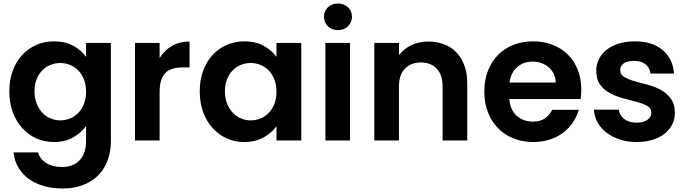

<svg xmlns="http://www.w3.org/2000/svg" viewBox="-20 -798 3901 1091"><path d="M33 -279Q33 -344 52.5 -396.5Q72 -449 106.5 -486Q141 -523 187 -543Q233 -563 286 -563Q352 -563 398 -537Q444 -511 469 -475V-554H610V4Q610 60 593 109Q576 158 541.5 194.5Q507 231 455.5 252Q404 273 336 273Q277 273 228.5 259Q180 245 143.5 218.5Q107 192 84.5 154Q62 116 57 68H196Q207 106 243 128.5Q279 151 332 151Q361 151 386 142.5Q411 134 429.5 116Q448 98 458.5 70.5Q469 43 469 4V-82Q444 -46 398 -18.5Q352 9 286 9Q233 9 187 -11.5Q141 -32 106.5 -70Q72 -108 52.5 -161Q33 -214 33 -279ZM469 -277Q469 -316 457 -346.5Q445 -377 424.5 -398Q404 -419 377.5 -429.5Q351 -440 322 -440Q294 -440 267.5 -429.5Q241 -419 221 -399Q201 -379 188.5 -348.5Q176 -318 176 -279Q176 -240 188.5 -209Q201 -178 221 -157Q241 -136 267.5 -125Q294 -114 322 -114Q351 -114 377.5 -124.5Q404 -135 424.5 -156Q445 -177 457 -207.5Q469 -238 469 -277Z M887 0H747V-554H887V-468Q913 -511 956 -536.5Q999 -562 1057 -562V-415H1020Q989 -415 964.5 -408.5Q940 -402 922.5 -386Q905 -370 896 -343Q887 -316 887 -276Z M1115 -279Q1115 -344 1134.5 -396.5Q1154 -449 1188.5 -486Q1223 -523 1269 -543Q1315 -563 1368 -563Q1435 -563 1480.5 -536.5Q1526 -510 1551 -475V-554H1692V0H1551V-81Q1526 -45 1479.5 -18Q1433 9 1367 9Q1314 9 1268.5 -11.5Q1223 -32 1188.5 -70Q1154 -108 1134.5 -161Q1115 -214 1115 -279ZM1551 -277Q1551 -316 1539 -346.5Q1527 -377 1506.5 -398Q1486 -419 1459.5 -429.5Q1433 -440 1404 -440Q1376 -440 1349.5 -429.5Q1323 -419 1303 -399Q1283 -379 1270.5 -348.5Q1258 -318 1258 -279Q1258 -240 1270.5 -209Q1283 -178 1303 -157Q1323 -136 1349.5 -125Q1376 -114 1404 -114Q1433 -114 1459.5 -124.5Q1486 -135 1506.5 -156Q1527 -177 1539 -207.5Q1551 -238 1551 -277Z M1829 -554H1969V0H1829ZM1900 -627Q1865 -627 1843 -649Q1821 -671 1821 -703Q1821 -735 1843 -756.5Q1865 -778 1900 -778Q1935 -778 1957.5 -756.5Q1980 -735 1980 -703Q1980 -671 1957.5 -649Q1935 -627 1900 -627Z M2495 -306Q2495 -373 2461.5 -408Q2428 -443 2372 -443Q2315 -443 2281 -408Q2247 -373 2247 -306V0H2107V-554H2247V-485Q2274 -520 2317 -541Q2360 -562 2414 -562Q2462 -562 2503 -546.5Q2544 -531 2573 -501Q2602 -471 2618.5 -426.5Q2635 -382 2635 -325V0H2495Z M3006 -448Q2955 -448 2919 -417Q2883 -386 2875 -329H3138Q3137 -356 3126.5 -378Q3116 -400 3098 -415.5Q3080 -431 3056.5 -439.5Q3033 -448 3006 -448ZM3269 -174Q3258 -136 3235.5 -102.5Q3213 -69 3180 -44Q3147 -19 3104 -5Q3061 9 3010 9Q2950 9 2899 -11Q2848 -31 2811 -68.5Q2774 -106 2753 -159Q2732 -212 2732 -277Q2732 -343 2752.5 -395.5Q2773 -448 2809.5 -485.5Q2846 -523 2897 -543Q2948 -563 3010 -563Q3070 -563 3120 -543.5Q3170 -524 3206.5 -488Q3243 -452 3263 -401.5Q3283 -351 3283 -289Q3283 -275 3282 -262Q3281 -249 3279 -235H2874Q2879 -173 2916.5 -140Q2954 -107 3007 -107Q3052 -107 3078 -126.5Q3104 -146 3118 -174Z M3815 -158Q3815 -122 3800 -91.5Q3785 -61 3756.5 -38.5Q3728 -16 3688 -3.5Q3648 9 3597 9Q3545 9 3501.5 -5.5Q3458 -20 3426 -44.5Q3394 -69 3375.5 -102.5Q3357 -136 3355 -175H3496Q3500 -143 3527 -122Q3554 -101 3596 -101Q3638 -101 3659.5 -117.5Q3681 -134 3681 -158Q3681 -183 3658 -196Q3635 -209 3600 -218.5Q3565 -228 3524.5 -238.5Q3484 -249 3449 -267Q3414 -285 3391 -315.5Q3368 -346 3368 -397Q3368 -431 3383 -461.5Q3398 -492 3426 -514.5Q3454 -537 3495 -550Q3536 -563 3587 -563Q3688 -563 3746 -513Q3804 -463 3810 -380H3676Q3673 -412 3649 -432Q3625 -452 3583 -452Q3544 -452 3524 -437.5Q3504 -423 3504 -399Q3504 -374 3527 -360.5Q3550 -347 3584 -337Q3618 -327 3658 -317Q3698 -307 3732.5 -288.5Q3767 -270 3790.5 -239.5Q3814 -209 3815 -158Z"/></svg>

Font: SVN-Poppins SemiBold
Style: Regular
Weight: 600
Designer: Ninad Kale (Devanagari), Jonny Pinhorn (Latin)
Foundry: Indian Type Foundry
Version: Version 3.002 2017